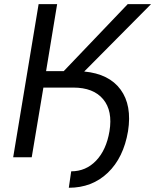

<svg xmlns="http://www.w3.org/2000/svg" viewBox="-20 -747 737 912"><path d="M42.6 0 163.4 -727.3H251.4L198.9 -409.1H282.7L586.6 -727.3H697.4L380 -407.3Q497.9 -396.3 552.7 -321.6Q607.6 -246.8 588.1 -123.6Q566.8 2.1 492.2 73.5Q417.6 144.9 306.8 144.9L318.2 66.8Q388.1 66.8 436.6 16Q485.1 -34.8 500 -123.6Q516 -220.5 470 -275.7Q424 -331 328.1 -331H186.1L130.7 0Z"/></svg>

Font: Karasuma Gothic
Style: Italic
Weight: 400
Italic angle: -9.39999°
Designer: Rasmus Andersson / Ryoko Nishizuka
Foundry: Genbu
Version: Version 1.00